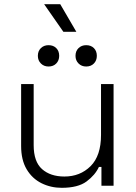

<svg xmlns="http://www.w3.org/2000/svg" viewBox="-20 -888 651 918"><path d="M275 10Q223 10 178.5 -12Q134 -34 107.5 -78.5Q81 -123 81 -190V-486H141V-194Q141 -115 181 -79.5Q221 -44 288 -44Q363 -44 413 -93.5Q463 -143 463 -243V-486H523V0H465V-90H453Q435 -51 394 -20.5Q353 10 275 10ZM392 -570Q370 -570 355.5 -584.5Q341 -599 341 -621Q341 -644 355.5 -658Q370 -672 392 -672Q415 -672 429 -658Q443 -644 443 -621Q443 -599 429 -584.5Q415 -570 392 -570ZM212 -570Q190 -570 175.5 -584.5Q161 -599 161 -621Q161 -644 175.5 -658Q190 -672 212 -672Q235 -672 249 -658Q263 -644 263 -621Q263 -599 249 -584.5Q235 -570 212 -570ZM283 -736 191 -868H268L345 -736Z"/></svg>

Font: Space Grotesk Light Light
Style: Regular
Weight: 300
Version: Version 2.000